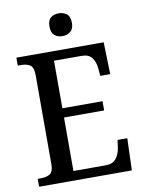

<svg xmlns="http://www.w3.org/2000/svg" viewBox="-98 -979 782 1046"><g transform="rotate(-10 293.0 -456.0)"><path d="M32 0V-44H53Q81 -44 100 -56Q119 -68 119 -109V-600Q119 -646 100 -658Q81 -670 53 -670H32V-714H515L520 -537H465L461 -581Q458 -615 440.5 -638.5Q423 -662 384 -662H231V-399H453V-348H231V-52H409Q449 -52 467.5 -76Q486 -100 491 -133L497 -177H551L545 0ZM301 -786Q274 -786 256.5 -800.5Q239 -815 239 -849Q239 -884 256.5 -898Q274 -912 301 -912Q326 -912 344.5 -898Q363 -884 363 -849Q363 -815 344.5 -800.5Q326 -786 301 -786Z"/></g></svg>

Font: Noto Serif Thai SemiCondensed Medium
Style: Regular
Weight: 500
Width: 4
Designer: Monotype Design Team
Foundry: Monotype Imaging Inc.
Version: Version 2.002; ttfautohint (v1.8.4.7-5d5b)